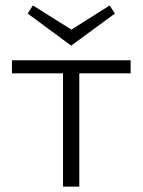

<svg xmlns="http://www.w3.org/2000/svg" viewBox="-20 -687 525 707"><path d="M403 -637 242 -519 82 -637 101 -667 243 -578 384 -667ZM461 -465V-417H272V0H212V-417H24V-465Z"/></svg>

Font: EauTestSC Semilight
Style: Regular
Weight: 300
Designer: Christian Thalmann (Catharsis Fonts)
Version: Version 0.001;PS 000.001;hotconv 1.0.88;makeotf.lib2.5.64775